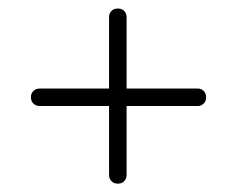

<svg xmlns="http://www.w3.org/2000/svg" viewBox="-20 -569 556 450"><path d="M52.5 -341Q52.5 -350.5 58.5 -356Q64.5 -361.5 73 -361.5H443.5Q451.5 -361.5 457.2 -356Q463 -350.5 463 -341Q463 -331 457 -325.8Q451 -320.5 443.5 -320.5H72.5Q64.5 -320.5 58.5 -326Q52.5 -331.5 52.5 -341ZM256.1 -138.5Q246.6 -138.5 241.1 -144.5Q235.6 -150.5 235.6 -159V-529.5Q235.6 -537.5 241.1 -543.2Q246.6 -549 256.1 -549Q266.2 -549 271.4 -543Q276.7 -537 276.7 -529.5V-158.5Q276.7 -150.5 271.2 -144.5Q265.7 -138.5 256.1 -138.5Z"/></svg>

Font: Fraunces 72pt S000
Style: Bold
Weight: 700
Version: Version 1.000; ttfautohint (v1.8.3)